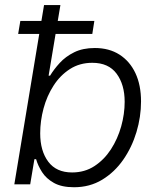

<svg xmlns="http://www.w3.org/2000/svg" viewBox="-20 -748 643 779"><path d="M280.3 11.7Q230 11.7 198.7 -5.9Q167.5 -23.4 150.6 -49.8Q133.8 -76.2 126.5 -102.1H119.6L102.5 0H38.1L158.7 -727.5H225.1L177.2 -440.9H183.1Q198.7 -466.8 222.4 -492.7Q246.1 -518.6 281 -535.9Q315.9 -553.2 364.7 -553.2Q422.9 -553.2 464.8 -526.4Q506.8 -499.5 529.5 -451.2Q552.2 -402.8 552.2 -336.4Q552.2 -273.9 533.7 -212.2Q515.1 -150.4 480 -99.9Q444.8 -49.3 394.5 -18.8Q344.2 11.7 280.3 11.7ZM272.5 -48.3Q323.7 -48.3 363.3 -74.2Q402.8 -100.1 430.2 -142.3Q457.5 -184.6 471.7 -235.1Q485.8 -285.6 485.8 -335Q485.8 -404.8 453.1 -449Q420.4 -493.2 354.5 -493.2Q303.2 -493.2 263.7 -467.8Q224.1 -442.4 197.3 -400.6Q170.4 -358.9 156.7 -308.1Q143.1 -257.3 143.1 -207Q143.1 -135.7 175.8 -92Q208.5 -48.3 272.5 -48.3ZM53.7 -610.4 62.5 -663.1H362.8L354.5 -610.4Z"/></svg>

Font: Inter Light
Style: Italic
Weight: 300
Italic angle: -9.3988°
Designer: Rasmus Andersson
Foundry: rsms
Version: Version 4.001;git-66647c0bb